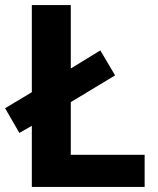

<svg xmlns="http://www.w3.org/2000/svg" viewBox="-24 -734 620 754"><path d="M101 0H544V-126H254V-333L428 -438L370 -536L254 -465V-714H101V-372L-4 -309L52 -212L101 -240Z"/></svg>

Font: Noto Sans Lao UI
Style: Bold
Weight: 700
Designer: Monotype Design Team
Foundry: Monotype Imaging Inc.
Version: Version 2.000